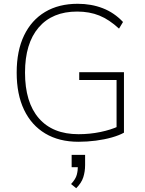

<svg xmlns="http://www.w3.org/2000/svg" viewBox="-20 -740 763 1013"><path d="M394 8Q292 8 219 -35.5Q146 -79 107 -160.5Q68 -242 68 -357Q68 -472 107 -553Q146 -634 218 -677Q290 -720 390 -720Q462 -720 522.5 -696.5Q583 -673 629 -624L608 -589Q556 -637 504 -658Q452 -679 387 -679Q256 -679 184 -595Q112 -511 112 -357Q112 -200 185 -116Q258 -32 394 -32Q454 -32 509.5 -43.5Q565 -55 606 -74L595 -35V-318H398V-359H634V-40Q609 -26 570.5 -15Q532 -4 486 2Q440 8 394 8ZM429 77V131Q429 165 419.5 195Q410 225 382 253L355 231Q379 205 385 182.5Q391 160 391 135L409 142H358V77Z"/></svg>

Font: Muli ExtraLight
Style: Regular
Weight: 250
Designer: Vernon Adams
Foundry: Vernon Adams
Version: Version 2.100; ttfautohint (v1.8.1.43-b0c9)